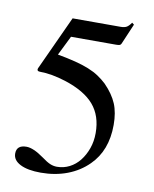

<svg xmlns="http://www.w3.org/2000/svg" viewBox="-80 -749 661 824"><g transform="rotate(10 250.0 -337.0)"><path d="M139 -498Q183 -490 216.5 -481.5Q250 -473 276 -462.5Q302 -452 321.5 -439Q341 -426 358 -410Q395 -372 411 -334Q427 -296 427 -242Q427 -130 360 -64Q322 -26 269.5 -6Q217 14 154 14Q97 14 64.5 -2.5Q32 -19 32 -48Q32 -85 75 -85Q105 -85 151 -52Q174 -35 188.5 -29Q203 -23 218 -23Q247 -23 272.5 -36Q298 -49 316.5 -72.5Q335 -96 346 -127Q357 -158 357 -194Q357 -269 316.5 -316.5Q276 -364 189 -392Q126 -412 76 -412Q64 -412 64 -420Q64 -423 65 -425L174 -662H383Q399 -662 408.5 -667Q418 -672 429 -688L438 -681L400 -592Q398 -587 393.5 -585Q389 -583 377 -583H181Z"/></g></svg>

Font: Klingon pIqaD Mandel
Style: Regular
Weight: 400
Width: 0
Designer: Mike Neff (qa'vaj)
Foundry: Mike Neff and Michael Everson
Version: Version 2.003